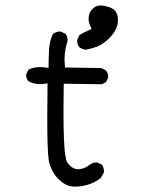

<svg xmlns="http://www.w3.org/2000/svg" viewBox="-20 -696 540 706"><path d="M413.6 -619.6Q413.6 -624 413.3 -627.2Q413.1 -630.4 412.6 -634.8Q409.7 -650.4 401.4 -658.2Q391.1 -668.5 369.1 -673.3Q359.4 -675.8 351.1 -675.8Q334 -675.8 323.7 -666.5Q307.6 -652.3 306.2 -633.8Q305.7 -630.9 305.7 -627.9Q305.7 -611.8 313 -597.7L316.9 -589.4Q287.6 -577.1 272 -566.9L264.2 -549.8Q263.7 -547.9 263.7 -545.9Q263.7 -531.7 271.5 -522.5Q281.7 -515.1 293.9 -513.2Q319.3 -517.1 342.3 -527.1Q365.2 -537.1 387.2 -561.5Q413.6 -590.8 413.6 -619.6ZM127.4 -386.7Q136.2 -386.7 145 -388.2L154.8 -389.6Q153.8 -313.5 153.8 -260.3Q153.8 -207 154.8 -174.3Q156.7 -112.3 161.6 -95.7Q171.4 -61 195.1 -37.4Q218.8 -13.7 245.1 -10.3Q250.5 -9.8 255.9 -9.8Q280.3 -9.8 304.4 -17.3Q328.6 -24.9 350.1 -41L361.8 -61Q362.3 -63 362.3 -64.9Q362.3 -79.6 355 -90.3L338.4 -98.1Q336.9 -98.6 335.4 -98.6Q320.3 -98.6 308.6 -89.4Q290 -74.7 269 -73.7Q268.1 -73.7 267.1 -73.7Q245.1 -73.7 227.5 -98.6Q223.6 -104.5 220.7 -121.1Q213.4 -161.6 213.4 -287.6Q213.4 -329.1 214.4 -388.2L354.5 -386.2L369.6 -394L377.4 -409.7Q377.9 -411.1 377.9 -412.6Q377.9 -426.8 368.7 -437.5L352.5 -445.8L218.8 -447.8Q217.3 -466.3 217.3 -476.6Q217.3 -512.2 228 -543.9Q228.5 -546.4 228.5 -548.3Q228.5 -550.3 228.3 -553.2Q228 -556.2 227.1 -559.6Q225.1 -566.4 221.2 -571.3L204.6 -579.6Q203.1 -580.1 201.2 -580.1Q185.5 -580.1 174.8 -570.8Q162.6 -546.9 160.6 -516.8Q158.7 -486.8 158.7 -456.1V-446.3Q141.6 -448.7 136.7 -449Q131.8 -449.2 128.2 -449.2Q124.5 -449.2 119.4 -449Q114.3 -448.7 107.9 -447.8Q95.7 -445.3 84.5 -439.9L76.7 -424.3Q76.2 -422.4 76.2 -420.4Q76.2 -418.5 76.4 -415.5Q76.7 -412.6 77.6 -409.7Q79.6 -403.3 83.5 -397.9Q103 -386.7 127.4 -386.7Z"/></svg>

Font: NaikaiFont
Style: Light
Weight: 300
Version: Version 1.89